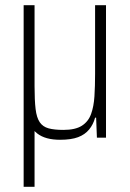

<svg xmlns="http://www.w3.org/2000/svg" viewBox="-20 -530 500 739"><path d="M71 189V-510H113V-198Q113 -144 117 -110.5Q121 -77 133 -59.5Q145 -42 167 -36Q189 -30 224 -30Q270 -30 295 -46Q320 -62 330.5 -91Q341 -120 343.5 -159.5Q346 -199 346 -246V-510H388V0H353L350 -77H346Q339 -51 323 -31.5Q307 -12 280.5 -2Q254 8 211 8Q183 8 161 2Q139 -4 123 -16.5Q107 -29 95 -51L146 -28H113V189Z"/></svg>

Font: Saira Condensed ExtraLight
Style: Regular
Weight: 250
Width: 3
Designer: Hector Gatti with collaboration of the Omnibus-Type team
Foundry: Omnibus-Type
Version: Version 1.101